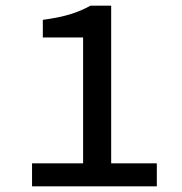

<svg xmlns="http://www.w3.org/2000/svg" viewBox="-20 -657 640 677"><path d="M93 0V-81H273V-525H131V-587Q190 -595 228.5 -607Q267 -619 299 -637H372V-81H533V0Z"/></svg>

Font: Source Code Pro Medium
Style: Regular
Weight: 500
Monospace: yes
Designer: Paul D. Hunt, Teo Tuominen
Foundry: Adobe Systems Incorporated
Version: Version 2.030;PS 1.000;hotconv 16.6.51;makeotf.lib2.5.65220